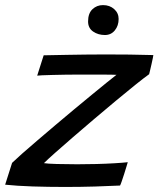

<svg xmlns="http://www.w3.org/2000/svg" viewBox="-53 -738 627 761"><path d="M422.8 -2.6Q380.9 -0.4 323.2 1.3Q265.4 3 205.4 3Q139.4 3 76.3 1Q13.3 -1.1 -32.6 -6L-5.1 -92.5Q9 -106.2 34.9 -129.2Q60.8 -152.2 94.7 -181Q128.5 -209.9 166 -241.7Q203.6 -273.6 241 -304.7Q278.4 -335.8 311.8 -363.2Q345.1 -390.6 370.4 -411.1Q395.8 -431.5 408.6 -441.4Q401.8 -441.9 386.4 -442.1Q370.9 -442.2 350.3 -442.3Q329.8 -442.3 307 -442.4Q284.2 -442.4 263.2 -442.4Q236 -442.4 207.6 -442Q179.2 -441.5 154.9 -440.9Q130.6 -440.2 114.2 -439.6Q97.8 -438.9 94.4 -438.2L120.1 -518.8Q132 -519 156.2 -519.5Q180.5 -519.9 213.4 -520.6Q246.4 -521.2 284.9 -521.7Q323.4 -522.2 364 -522.2Q409.8 -522.2 460 -521.7Q510.2 -521.2 554.8 -519.7Q554.8 -517.2 552.6 -507.1Q550.4 -497 547.6 -484Q544.8 -471 542 -459.8Q539.3 -448.5 538.1 -443.9Q517.4 -429.1 482.7 -401.2Q447.9 -373.3 405.7 -338.1Q363.4 -302.9 319.5 -265.6Q275.6 -228.3 235.6 -193.7Q195.6 -159 165.3 -132.2Q135.1 -105.4 121.1 -91.4Q133.9 -89.1 171.7 -88Q209.5 -86.9 252.9 -86.9Q290.5 -86.9 329.1 -87.9Q367.6 -88.9 400.3 -90.9Q433.1 -92.8 453.4 -95.1Q452.2 -90.6 448.2 -77.6Q444.3 -64.6 439.3 -48.9Q434.3 -33.2 429.8 -20.2Q425.4 -7.2 422.8 -2.6ZM355.2 -717.8Q381.9 -717.8 399.6 -701.9Q417.2 -686.1 417.2 -662.8Q417.2 -636.1 402.2 -617.7Q387.2 -599.2 362.8 -599.2Q336 -599.2 316 -613Q296.1 -626.8 296.1 -652.9Q296.1 -685.1 313.4 -701.4Q330.7 -717.8 355.2 -717.8Z"/></svg>

Font: Grandstander Thin
Style: Italic
Weight: 100
Italic angle: -15°
Designer: Tyler Finck
Foundry: Etcetera Type Co
Version: Version 1.200